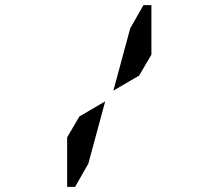

<svg xmlns="http://www.w3.org/2000/svg" viewBox="-20 -876 856 752"><path d="M490 -765 542 -856H573V-662L525 -580L424 -521ZM326 -235 274 -144H243V-338L291 -420L392 -479Z"/></svg>

Font: DSEG14 Modern
Style: Bold
Weight: 700
Designer: Keshikan(Twitter:@keshinomi_88pro)
Version: Version 0.46